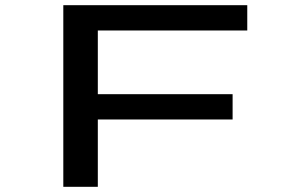

<svg xmlns="http://www.w3.org/2000/svg" viewBox="-20 -720 1140 740"><path d="M224 0V-700H933V-602.5H357V-357H876.5V-259.5H357V0Z"/></svg>

Font: Trispace Expanded Medium
Style: Regular
Weight: 500
Width: 7
Designer: Tyler Finck
Foundry: Etcetera Type Company
Version: Version 1.210; ttfautohint (v1.8.3)